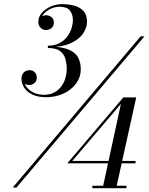

<svg xmlns="http://www.w3.org/2000/svg" viewBox="-20 -830 740 952"><path d="M43 100 677.5 -650H696.5L61.5 100ZM438 103V91H607V103ZM489 103 579.5 -315 338.5 -32H652V-20H313.5L591.5 -347H655.5L556 103ZM210 -348Q167.5 -348 140 -361.5Q112.5 -375 99.5 -396Q86.5 -417 86.5 -439Q86.5 -459 97.8 -470.5Q109 -482 126.5 -482Q141.5 -482 152 -472Q162.5 -462 162.5 -444Q162.5 -428.5 151 -418.5Q139.5 -408.5 124.5 -408.5Q110 -408.5 98.5 -417.5Q87 -426.5 87 -439H98.5Q98.5 -416 112 -398.2Q125.5 -380.5 148 -370.2Q170.5 -360 198 -360Q226.5 -360 247.8 -371Q269 -382 283 -400.2Q297 -418.5 304 -442Q311 -465.5 311 -490Q311 -512 305 -535.8Q299 -559.5 279 -575.8Q259 -592 217.5 -592V-599.5Q282 -599.5 317.5 -585.2Q353 -571 366.8 -545.5Q380.5 -520 380.5 -487Q380.5 -455.5 366.2 -430Q352 -404.5 327.8 -386Q303.5 -367.5 273 -357.8Q242.5 -348 210 -348ZM217.5 -596V-603.5Q252.5 -603.5 276.5 -617Q300.5 -630.5 314.8 -650.5Q329 -670.5 335.2 -691.8Q341.5 -713 341.5 -728.5Q341.5 -759.5 326.5 -778Q311.5 -796.5 274.5 -796.5Q254 -796.5 232.5 -787Q211 -777.5 196.8 -761Q182.5 -744.5 182.5 -722.5H171Q171 -737.5 183.5 -746Q196 -754.5 209 -754.5Q223.5 -754.5 235.2 -745Q247 -735.5 247 -718.5Q247 -699 234.2 -690Q221.5 -681 209 -681Q193.5 -681 181.8 -691.8Q170 -702.5 170 -722.5Q170 -745.5 186.8 -765.2Q203.5 -785 230.2 -797.2Q257 -809.5 288.5 -809.5Q322 -809.5 350 -801.5Q378 -793.5 394.8 -774.5Q411.5 -755.5 411.5 -722.5Q411.5 -692.5 391.8 -663.5Q372 -634.5 329.2 -615.2Q286.5 -596 217.5 -596Z"/></svg>

Font: Bodoni Moda 11pt Medium
Style: Italic
Weight: 500
Italic angle: -13°
Designer: Owen Earl
Foundry: indestructible type
Version: Version 2.004